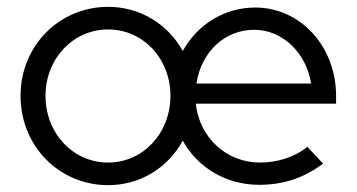

<svg xmlns="http://www.w3.org/2000/svg" viewBox="-20 -531 1043 561"><path d="M296 10C390 10 471 -41 514 -120C557 -42 640 9 737 9C808 9 868 -11 924 -53L878 -102C843 -73 792 -56 740 -56C641 -56 563 -129 552 -228H962V-251C962 -395 858 -509 726 -509C634 -509 556 -458 514 -382C471 -460 390 -511 296 -511C153 -511 40 -397 40 -251C40 -104 153 10 296 10ZM296 -56C193 -56 113 -142 113 -251C113 -360 194 -445 296 -445C398 -445 478 -360 478 -251C478 -142 398 -56 296 -56ZM554 -287C568 -379 636 -444 723 -444C806 -444 875 -376 889 -287Z"/></svg>

Font: Red Hat Display
Style: Regular
Weight: 400
Designer: Pentagram, MCKL
Foundry: Pentagram, MCKL
Version: Version 1.023